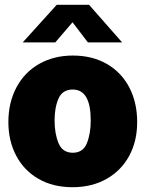

<svg xmlns="http://www.w3.org/2000/svg" viewBox="-20 -772 608 802"><path d="M15 -262Q15 -344 49 -407.5Q83 -471 144.5 -505.5Q206 -540 284 -540Q366 -540 427 -504.5Q488 -469 520.5 -406Q553 -343 553 -262Q553 -183 520 -121.5Q487 -60 425.5 -25Q364 10 283 10Q202 10 141.5 -24.5Q81 -59 48 -121Q15 -183 15 -262ZM359 -269Q359 -398 284 -398Q241 -398 224.5 -360.5Q208 -323 208 -269Q208 -214 224.5 -174Q241 -134 284 -134Q327 -134 343 -174Q359 -214 359 -269ZM283 -679 211 -595H75L217 -752H352L490 -595H347Z"/></svg>

Font: Morrison Black
Style: Regular
Weight: 900
Designer: Pablo Impallari, Rodrigo Fuenzalida (Modified by Dan O. Williams)
Version: Version 0.03;June 6, 2019;FontCreator 11.5.0.2425 64-bit; tt